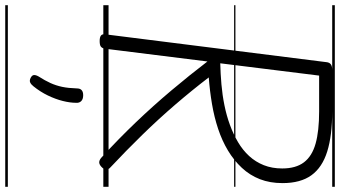

<svg xmlns="http://www.w3.org/2000/svg" viewBox="-303 -622 1300 734"><g transform="rotate(90 347.0 -255.0)"><path d="M137 14Q123 14 116.5 9.5Q110 5 111 -6L218 -856Q220 -866 227 -870.5Q234 -875 248 -875H405Q498 -875 559 -856Q620 -837 650 -795.5Q680 -754 680 -685Q680 -637 665 -598.5Q650 -560 621.5 -529.5Q593 -499 555.5 -476.5Q518 -454 473 -439Q428 -424 378 -415.5Q328 -407 276 -403Q325 -339 380 -275Q435 -211 495.5 -149Q556 -87 620 -27Q628 -20 628.5 -11.5Q629 -3 617 8Q607 17 598 15.5Q589 14 580 5Q512 -57 448 -124Q384 -191 325.5 -260.5Q267 -330 215 -398L166 -5Q164 5 158 9.5Q152 14 137 14ZM222 -447Q262 -448 302.5 -451.5Q343 -455 382.5 -463Q422 -471 457.5 -484Q493 -497 523.5 -515Q554 -533 576.5 -557.5Q599 -582 611.5 -613.5Q624 -645 624 -684Q624 -736 600.5 -767Q577 -798 529 -811.5Q481 -825 406 -825H269ZM278 278Q268 273 267 266Q266 259 272 248Q288 223 297.5 202Q307 181 312 157.5Q317 134 318 101Q318 89 324.5 83Q331 77 344 77Q359 77 366.5 84.5Q374 92 373 104Q373 127 366 155Q359 183 345 212Q331 241 310 267Q303 276 295.5 279.5Q288 283 278 278ZM0 365H694V375H0ZM0 -20H694V0H0ZM0 -505H694V-500H0ZM0 -885H694V-875H0Z"/></g></svg>

Font: Playwrite GB J Guides
Style: Italic
Weight: 400
Italic angle: -7.01216°
Designer: Veronika Burian, José Scaglione
Foundry: TypeTogether
Version: Version 1.003